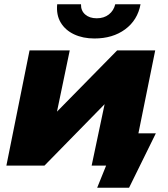

<svg xmlns="http://www.w3.org/2000/svg" viewBox="-20 -779 789 903"><path d="M437 104 479 0H411L472 -289L189 0H10L119 -542H308L248 -254L531 -542H710L631 -152H713L587 104ZM424 -598Q370 -598 328.5 -617.5Q287 -637 265.5 -673Q244 -709 249 -759H361Q360 -729 380.5 -711Q401 -693 435 -693Q469 -693 492 -711Q515 -729 522 -759H641Q627 -684 568.5 -641Q510 -598 424 -598Z"/></svg>

Font: Montserrat ExtraBold
Style: Italic
Weight: 800
Italic angle: -11.3°
Designer: Julieta Ulanovsky
Foundry: Julieta Ulanovsky
Version: Version 9.000; ttfautohint (v1.8.4.7-5d5b)